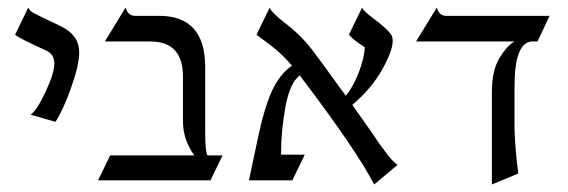

<svg xmlns="http://www.w3.org/2000/svg" viewBox="-20 -476 1507 509"><path d="M100 -343Q30 -375 20 -384L55 -456Q58 -448 67.5 -442.5Q77 -437 119 -417Q124 -415 127 -413.5Q130 -412 135 -409.5Q140 -407 144 -405Q190 -382 190 -337Q190 -304 168.5 -243.5Q147 -183 127 -153L61 -172Q77 -182 100.5 -232Q124 -282 124 -307Q124 -334 100 -343Z M530 -64H570L538 2H240L272 -64H495Q465 -106 465 -155V-273Q465 -366 379 -366H258L313 -456Q319 -434 338 -434H402Q524 -434 524 -298V-121Q524 -76 530 -64Z M775 -276Q749 -258 737 -194Q725 -130 725 -66H788L755 2H640L662 -102Q680 -189 700.5 -234Q721 -279 754 -302Q735 -324 718 -339Q701 -354 683.5 -366.5Q666 -379 660 -384L695 -456Q699 -443 740 -411.5Q781 -380 812 -338Q831 -313 859 -274Q887 -235 897 -222Q917 -247 931.5 -285Q946 -323 947 -351Q920 -367 905 -384L940 -456Q943 -447 972 -425.5Q1001 -404 1015 -387Q1021 -380 1021 -367Q1021 -342 994 -293Q965 -241 914 -198Q930 -175 948.5 -149Q967 -123 975.5 -110Q984 -97 994.5 -83Q1005 -69 1010.5 -62Q1016 -55 1022 -49Q1028 -43 1034 -39L972 13Q924 -79 783 -265Z M1163 -434H1437L1405 -366H1388Q1344 -361 1344 -246V-133Q1346 -76 1354 -16L1284 13V-232Q1284 -289 1304 -322Q1324 -355 1344 -366H1083L1138 -456Q1144 -434 1163 -434Z"/></svg>

Font: Bellefair
Style: Regular
Weight: 400
Designer: Nick Shinn, Liron Lavi Turkenic
Foundry: Shinntype
Version: Version 1.003;PS 001.003;hotconv 1.0.88;makeotf.lib2.5.64775